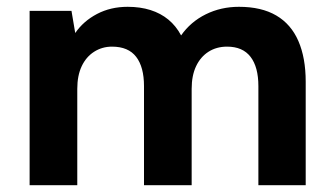

<svg xmlns="http://www.w3.org/2000/svg" viewBox="-20 -544 983 564"><path d="M67 0V-512H190L201 -447Q225 -482 265 -503Q305 -524 355 -524Q392 -524 422 -514.5Q452 -505 474.5 -486.5Q497 -468 512 -440Q540 -480 584.5 -502Q629 -524 682 -524Q748 -524 791.5 -498.5Q835 -473 856.5 -423.5Q878 -374 878 -304V0H739V-291Q739 -347 716 -377Q693 -407 647 -407Q616 -407 592.5 -392Q569 -377 556 -349.5Q543 -322 543 -283V0H403V-291Q403 -347 380 -377Q357 -407 309 -407Q280 -407 256.5 -392Q233 -377 220 -349.5Q207 -322 207 -283V0Z"/></svg>

Font: DM Sans 12pt ExtraBold
Style: Regular
Weight: 800
Version: Version 4.004;gftools[0.9.30]